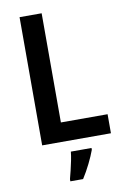

<svg xmlns="http://www.w3.org/2000/svg" viewBox="-101 -773 694 1053"><g transform="rotate(-10 246.5 -246.5)"><path d="M85 0V-714H208V-106H468V0ZM349 71Q337 104 317 144.5Q297 185 274 221H203V209Q208 190 214.5 163.5Q221 137 226.5 109.5Q232 82 234 61H349Z"/></g></svg>

Font: Noto Sans Tamil SemiCondensed SemiBold
Style: Regular
Weight: 600
Width: 4
Designer: Jelle Bosma - Monotype Design Team
Foundry: Monotype Imaging Inc.
Version: Version 2.004; ttfautohint (v1.8.4.7-5d5b)